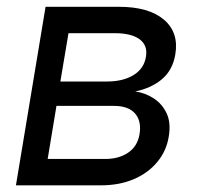

<svg xmlns="http://www.w3.org/2000/svg" viewBox="-20 -556 592 576"><path d="M27.8 0 116.7 -535.6H336.9Q426.3 -535.6 471.7 -497.1Q517.1 -458.5 505.9 -392.6Q498 -345.7 466.1 -318.6Q434.1 -291.5 385.7 -281.7Q416 -277.3 441.4 -260.7Q466.8 -244.1 480 -215.8Q493.2 -187.5 486.3 -146.5Q479.5 -103.5 452.1 -70.3Q424.8 -37.1 381.6 -18.6Q338.4 0 282.7 0ZM123 -79.1H295.9Q336.4 -79.1 364.3 -97.9Q392.1 -116.7 398.4 -152.3Q405.3 -191.9 385.5 -215.1Q365.7 -238.3 322.3 -238.3H149.4ZM161.1 -311.5H301.3Q349.6 -311.5 381.1 -331.1Q412.6 -350.6 418 -386.7Q423.3 -420.4 398.4 -438.5Q373.5 -456.5 323.7 -456.5H185.5Z"/></svg>

Font: Inter 20pt
Style: Italic
Weight: 400
Italic angle: -9.3988°
Version: Version 4.001;git-66647c0bb